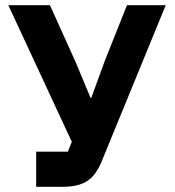

<svg xmlns="http://www.w3.org/2000/svg" viewBox="-20 -718 671 738"><path d="M119 0H219C302 0 341 -26 371 -98L617 -698H468L382 -482L331 -342H328L270 -481L172 -698H12L256 -173L241 -135H119Z"/></svg>

Font: LVC Sans
Style: Bold
Weight: 700
Designer: Mike Abbink, Paul van der Laan, Pieter van Rosmalen
Foundry: Bold Monday
Version: Version 3.0